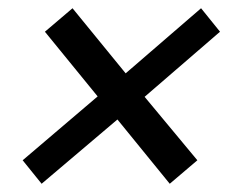

<svg xmlns="http://www.w3.org/2000/svg" viewBox="-20 -549 565 466"><path d="M35 -160 217 -315 89 -472 156 -529 285 -371 468 -529 514 -472 331 -314 459 -160 392 -103 265 -259 81 -103Z"/></svg>

Font: Bai Jamjuree Medium
Style: Italic
Weight: 500
Italic angle: -10°
Version: Version 1.000; ttfautohint (v1.6)